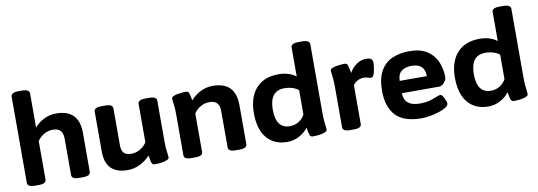

<svg xmlns="http://www.w3.org/2000/svg" viewBox="-58 -1133 4253 1517"><g transform="rotate(-10 2068.5 -374.0)"><path d="M125 2Q93 2 78.5 -6.5Q64 -15 64 -31V-723Q64 -738 78.5 -747Q93 -756 125 -756H151Q183 -756 197.5 -747Q212 -738 212 -723V-449Q241 -484 287 -507.5Q333 -531 386 -531Q569 -531 569 -344V-31Q569 -15 554.5 -6.5Q540 2 508 2H480Q447 2 433 -6.5Q419 -15 419 -31V-322Q419 -366 399.5 -387.5Q380 -409 337 -409Q301 -409 267.5 -390Q234 -371 214 -339V-31Q214 -15 199.5 -6.5Q185 2 153 2Z M868 8Q690 8 690 -172V-492Q690 -508 704 -516.5Q718 -525 751 -525H779Q811 -525 825.5 -516.5Q840 -508 840 -492V-194Q840 -154 858 -134Q876 -114 918 -114Q954 -114 987.5 -133Q1021 -152 1042 -184V-492Q1042 -508 1056.5 -516.5Q1071 -525 1103 -525H1131Q1163 -525 1177.5 -516.5Q1192 -508 1192 -492V-174Q1192 -130 1194.5 -103.5Q1197 -77 1199.5 -62Q1202 -47 1202 -36Q1202 -24 1187.5 -17Q1173 -10 1152.5 -6Q1132 -2 1113.5 -1Q1095 0 1087 0Q1068 0 1062 -14.5Q1056 -29 1048 -77Q1017 -41 969.5 -16.5Q922 8 868 8Z M1381 2Q1349 2 1334.5 -6.5Q1320 -15 1320 -31V-349Q1320 -393 1317.5 -419.5Q1315 -446 1312.5 -461Q1310 -476 1310 -487Q1310 -498 1324.5 -505Q1339 -512 1359.5 -515.5Q1380 -519 1398.5 -520.5Q1417 -522 1425 -522Q1444 -522 1450 -507.5Q1456 -493 1465 -446Q1495 -482 1542 -506.5Q1589 -531 1642 -531Q1825 -531 1825 -344V-31Q1825 -15 1810.5 -6.5Q1796 2 1764 2H1736Q1703 2 1689 -6.5Q1675 -15 1675 -31V-322Q1675 -366 1655.5 -387.5Q1636 -409 1593 -409Q1557 -409 1523.5 -390Q1490 -371 1470 -339V-31Q1470 -15 1455.5 -6.5Q1441 2 1409 2Z M2148 8Q2044 8 1985 -61.5Q1926 -131 1926 -262Q1926 -388 1989.5 -459.5Q2053 -531 2172 -531Q2216 -531 2253 -518.5Q2290 -506 2310 -488V-721Q2310 -737 2324.5 -745.5Q2339 -754 2371 -754H2399Q2431 -754 2445.5 -745.5Q2460 -737 2460 -721V-174Q2460 -130 2462.5 -103.5Q2465 -77 2467.5 -62Q2470 -47 2470 -36Q2470 -24 2455.5 -17Q2441 -10 2420.5 -6Q2400 -2 2381.5 -1Q2363 0 2355 0Q2336 0 2330 -14.5Q2324 -29 2316 -77Q2288 -39 2243.5 -15.5Q2199 8 2148 8ZM2190 -111Q2230 -111 2262.5 -132Q2295 -153 2310 -184V-378Q2295 -393 2264 -403.5Q2233 -414 2196 -414Q2078 -414 2078 -262Q2078 -111 2190 -111Z M2654 2Q2622 2 2607.5 -6.5Q2593 -15 2593 -31V-349Q2593 -393 2590.5 -419.5Q2588 -446 2585.5 -461Q2583 -476 2583 -487Q2583 -498 2597.5 -505Q2612 -512 2632.5 -515.5Q2653 -519 2671.5 -520.5Q2690 -522 2698 -522Q2718 -522 2723.5 -506.5Q2729 -491 2739 -441Q2758 -480 2795.5 -505.5Q2833 -531 2870 -531Q2905 -531 2915.5 -520Q2926 -509 2926 -487Q2926 -479 2924 -461Q2922 -443 2918 -423.5Q2914 -404 2906.5 -390.5Q2899 -377 2887 -377Q2875 -377 2863 -382Q2851 -387 2830 -387Q2802 -387 2778.5 -374Q2755 -361 2743 -342V-31Q2743 -15 2728.5 -6.5Q2714 2 2682 2Z M3225 8Q3082 8 3018 -61.5Q2954 -131 2954 -258Q2954 -357 2987.5 -417Q3021 -477 3081 -504Q3141 -531 3220 -531Q3309 -531 3362.5 -495.5Q3416 -460 3440.5 -402.5Q3465 -345 3465 -278Q3465 -265 3455.5 -250Q3446 -235 3432.5 -224.5Q3419 -214 3407 -214H3105Q3107 -159 3139 -134Q3171 -109 3233 -109Q3277 -109 3311 -118.5Q3345 -128 3368 -138Q3391 -148 3401 -148Q3411 -148 3421 -132.5Q3431 -117 3438 -99Q3445 -81 3445 -71Q3445 -56 3422.5 -41.5Q3400 -27 3365.5 -16Q3331 -5 3293.5 1.5Q3256 8 3225 8ZM3105 -313H3323Q3323 -414 3217 -414Q3170 -414 3138.5 -392Q3107 -370 3105 -313Z M3761 8Q3657 8 3598 -61.5Q3539 -131 3539 -262Q3539 -388 3602.5 -459.5Q3666 -531 3785 -531Q3829 -531 3866 -518.5Q3903 -506 3923 -488V-721Q3923 -737 3937.5 -745.5Q3952 -754 3984 -754H4012Q4044 -754 4058.5 -745.5Q4073 -737 4073 -721V-174Q4073 -130 4075.5 -103.5Q4078 -77 4080.5 -62Q4083 -47 4083 -36Q4083 -24 4068.5 -17Q4054 -10 4033.5 -6Q4013 -2 3994.5 -1Q3976 0 3968 0Q3949 0 3943 -14.5Q3937 -29 3929 -77Q3901 -39 3856.5 -15.5Q3812 8 3761 8ZM3803 -111Q3843 -111 3875.5 -132Q3908 -153 3923 -184V-378Q3908 -393 3877 -403.5Q3846 -414 3809 -414Q3691 -414 3691 -262Q3691 -111 3803 -111Z"/></g></svg>

Font: Asap Semi Expanded
Style: Bold
Weight: 700
Width: 6
Designer: Pablo Cosgaya
Foundry: Omnibus-Type
Version: Version 3.001; ttfautohint (v1.8.4.7-5d5b)